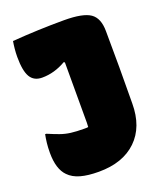

<svg xmlns="http://www.w3.org/2000/svg" viewBox="-135 -799 771 908"><g transform="rotate(-20 250.0 -345.0)"><path d="M210 -195Q215 -195 220.5 -195Q226 -195 230 -196Q231 -206 231 -217Q231 -228 231 -240V-521L226 -524Q168 -490 106 -490Q65 -490 46.5 -521Q28 -552 28 -622Q28 -642 30 -662.5Q32 -683 35 -700Q100 -705 165 -707.5Q230 -710 295 -710Q390 -710 427 -684.5Q464 -659 464 -593Q466 -412 464 -230Q464 -112 395.5 -46Q327 20 206 20Q151 20 114 9.5Q77 -1 55 -24Q18 -61 18 -143Q18 -170 20.5 -192Q23 -214 27 -234H33Q66 -220 91 -211Q116 -202 143.5 -198.5Q171 -195 210 -195Z"/></g></svg>

Font: Recursive Sn Csl St XBk
Style: Regular
Weight: 1000
Version: Version 1.079;hotconv 1.0.112;makeotfexe 2.5.65598; ttfautoh